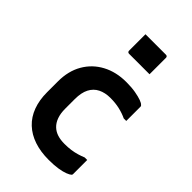

<svg xmlns="http://www.w3.org/2000/svg" viewBox="-237 -875 974 974"><g transform="rotate(45 250.0 -388.0)"><path d="M309 -547Q347 -547 375 -542Q403 -537 421 -530.5Q439 -524 444 -517Q447 -515 447.5 -513Q448 -511 448 -508Q448 -483 448 -457.5Q448 -432 448 -407H430Q405 -419 375 -426Q345 -433 309 -433Q271 -433 243 -419Q215 -405 200 -376Q185 -347 185 -301V-232Q185 -198 194 -173Q203 -148 220 -132Q236 -117 258 -110Q280 -103 309 -103Q334 -103 355 -106Q376 -109 394.5 -114.5Q413 -120 430 -127H448Q448 -102 448 -76.5Q448 -51 448 -26Q448 -24 447.5 -22Q447 -20 445 -18Q439 -12 421.5 -5Q404 2 376 6.5Q348 11 309 11Q251 11 205 -4.5Q159 -20 126.5 -50.5Q94 -81 77.5 -125.5Q61 -170 61 -226V-304Q61 -378 92.5 -432.5Q124 -487 180 -517Q236 -547 309 -547ZM206 -787Q224 -787 242 -787Q260 -787 279.5 -787Q299 -787 317 -787Q335 -787 353 -787Q358 -787 361 -784Q364 -781 364 -776V-658Q346 -658 328 -658Q310 -658 290.5 -658Q271 -658 253 -658Q235 -658 217 -658Q212 -658 209 -661Q206 -664 206 -669Z"/></g></svg>

Font: Recursive SemiBold
Style: Regular
Weight: 600
Version: Version 1.085